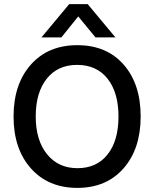

<svg xmlns="http://www.w3.org/2000/svg" viewBox="-20 -907 751 935"><path d="M279 -725H182L317 -887H407L542 -725H445L361 -827ZM207.5 -523.5Q154 -456 154 -340Q154 -224 209 -156Q264 -88 357.5 -88Q451 -88 504 -155Q557 -222 557 -339.5Q557 -457 503.5 -524Q450 -591 355.5 -591Q261 -591 207.5 -523.5ZM582 -592.5Q665 -498 665 -340Q665 -182 581.5 -87Q498 8 356.5 8Q215 8 130.5 -87Q46 -182 46 -339.5Q46 -497 130 -592Q214 -687 356.5 -687Q499 -687 582 -592.5Z"/></svg>

Font: Hind Jalandhar Medium
Style: Regular
Weight: 500
Designer: Namrata Goyal
Foundry: Indian Type Foundry
Version: Version 0.702;PS 1.0;hotconv 1.0.81;makeotf.lib2.5.63406